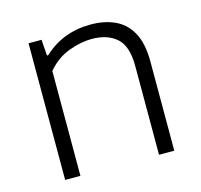

<svg xmlns="http://www.w3.org/2000/svg" viewBox="-85 -643 769 735"><g transform="rotate(-15 299.0 -275.0)"><path d="M86 0V-541.5H137.5L142 -478H147Q223.5 -549.5 333.5 -549.5Q388.5 -549.5 430 -530.2Q471.5 -511 495 -468Q518.5 -425 518.5 -353.5V0H458V-352Q458 -431 421.8 -463Q385.5 -495 323 -495Q280.5 -495 231.8 -477Q183 -459 146.5 -415.5V0Z"/></g></svg>

Font: Encode Sans SmExp Lt
Style: Regular
Weight: 300
Width: 6
Designer: Multiple Designers
Foundry: Impallari Type
Version: Version 3.002; ttfautohint (v1.8.3) -l 8 -r 50 -G 200 -x 14 